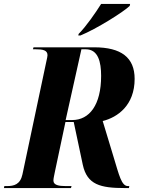

<svg xmlns="http://www.w3.org/2000/svg" viewBox="-57 -954 728 974"><path d="M342 -782 340 -774H351C432 -807 569 -893 601 -924L603 -934H456C427 -888 380 -820 342 -782ZM-37 0H303L306 -10H277C241 -10 214 -15 214 -38C214 -48 217 -60 222 -85L275 -335H317L363 -118C385 -17 452 0 576 0H597L599 -10H592C559 -10 547 -67 520 -155L464 -340C540 -359 626 -420 626 -554C626 -662 558 -714 421 -714H113L110 -704H124C159 -704 184 -700 184 -674C184 -669 182 -659 177 -637L57 -70C46 -18 14 -10 -22 -10H-35ZM309 -345H276L356 -704H378C441 -704 456 -640 456 -569C456 -422 397 -345 309 -345Z"/></svg>

Font: Noto Serif Display Condensed ExtraBold
Style: Italic
Weight: 800
Width: 3
Italic angle: -12°
Designer: Monotype Design Team
Foundry: Monotype Imaging Inc.
Version: Version 2.009